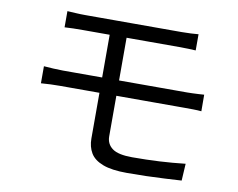

<svg xmlns="http://www.w3.org/2000/svg" viewBox="-79 -814 1157 934"><g transform="rotate(10 500.0 -347.5)"><path d="M181.2 -710Q201.2 -709 223.5 -707.6Q245.7 -706.2 271.3 -706.2Q289.2 -706.2 325.5 -706.2Q361.7 -706.2 409.1 -706.2Q456.6 -706.2 507.9 -706.2Q559.2 -706.2 606.9 -706.2Q654.7 -706.2 691.6 -706.2Q728.6 -706.2 746.5 -706.2Q771.3 -706.2 791.7 -707.4Q812.1 -708.6 828.9 -710V-630.1Q811.4 -631.1 792.3 -631.8Q773.3 -632.5 746.5 -632.5Q728.6 -632.5 690.5 -632.5Q652.3 -632.5 602.8 -632.5Q553.4 -632.5 500.9 -632.5Q448.4 -632.5 401 -632.5Q353.5 -632.5 319 -632.5Q284.5 -632.5 271.3 -632.5Q245.7 -632.5 223.5 -632Q201.2 -631.5 181.2 -630.1ZM487.1 -388.8Q487.1 -360.7 487.1 -324.5Q487.1 -288.4 487.1 -252.4Q487.1 -216.5 487.1 -187.7Q487.1 -159 487.1 -145.4Q487.1 -107.9 516.1 -86.3Q545.2 -64.6 614.2 -64.6Q685.3 -64.6 748.9 -68Q812.4 -71.4 876.5 -78.6L871.6 5.2Q832.9 7.5 788.8 9.9Q744.8 12.3 697.7 13.6Q650.7 14.9 602.5 14.9Q527.5 14.9 483.7 -1.7Q439.8 -18.3 421.7 -48.8Q403.6 -79.2 403.6 -120Q403.6 -147.2 403.6 -181.6Q403.6 -216 403.6 -253.4Q403.6 -290.8 403.6 -326.5Q403.6 -362.1 403.6 -391.7Q403.6 -403.9 403.6 -430.5Q403.6 -457.1 403.6 -490.5Q403.6 -523.8 403.6 -557Q403.6 -590.2 403.6 -616.8Q403.6 -643.5 403.6 -655.7L487.1 -655.1Q487.1 -642.9 487.1 -615.2Q487.1 -587.5 487.1 -552.3Q487.1 -517.1 487.1 -482.8Q487.1 -448.6 487.1 -422.9Q487.1 -397.3 487.1 -388.8ZM115.2 -426.2Q136 -424.6 162.7 -423Q189.3 -421.5 209.5 -421.5Q224.8 -421.5 262.4 -421.5Q300.1 -421.5 351.6 -421.5Q403.1 -421.5 461.8 -421.5Q520.5 -421.5 578.5 -421.5Q636.6 -421.5 687.6 -421.5Q738.5 -421.5 774.4 -421.5Q810.2 -421.5 824 -421.5Q835 -421.5 849.9 -422.1Q864.8 -422.8 880.5 -423.5Q896.1 -424.2 907 -425.2L907.4 -343.4Q890.3 -345.2 866.4 -345.5Q842.5 -345.8 825.5 -345.8Q811.4 -345.8 775.1 -345.8Q738.9 -345.8 687.8 -345.8Q636.6 -345.8 578.1 -345.8Q519.7 -345.8 461 -345.8Q402.4 -345.8 351 -345.8Q299.7 -345.8 262.2 -345.8Q224.8 -345.8 209.5 -345.8Q190.5 -345.8 163.4 -344.9Q136.2 -344 115.2 -342Z"/></g></svg>

Font: Noto Sans TC
Style: Regular
Weight: 100
Designer: Ryoko NISHIZUKA 西塚涼子 (kana, bopomofo & ideographs); Paul D. Hunt (Latin, Greek & Cyrillic); Sandoll Communications 산돌커뮤니
Foundry: Adobe
Version: Version 2.004;hotconv 1.0.118;makeotfexe 2.5.65603